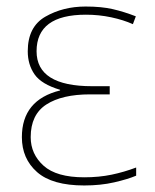

<svg xmlns="http://www.w3.org/2000/svg" viewBox="-20 -558 475 588"><path d="M316 -294H262Q92 -294 92 -401Q92 -513 243 -513Q283 -513 320.5 -505Q358 -497 387 -484L396 -508Q360 -522 325.5 -530Q291 -538 242 -538Q173 -538 119 -507Q65 -476 65 -401Q65 -360 86 -330Q107 -300 164 -283V-281Q47 -252 47 -138Q47 -72 93.5 -31Q140 10 238 10Q288 10 329.5 0.5Q371 -9 397 -20V-45Q360 -31 321.5 -23Q283 -15 238 -15Q153 -15 113.5 -50.5Q74 -86 74 -138Q74 -207 122 -238Q170 -269 256 -269H316Z"/></svg>

Font: Noto Sans UI Thin
Style: Regular
Weight: 250
Designer: Monotype Design Team
Foundry: Monotype Imaging Inc.
Version: Version 1.901